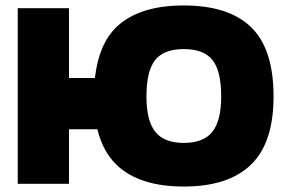

<svg xmlns="http://www.w3.org/2000/svg" viewBox="-20 -674 1052 704"><path d="M45 -644H233V-388H328Q342 -512 407 -575Q490 -654 654 -654Q818 -654 900.5 -574.5Q983 -495 983 -320Q983 -150 900 -70Q817 10 654 10Q491 10 408 -69Q357 -118 337 -200H233V0H45ZM791 -320Q791 -414 759 -454Q727 -494 654 -494Q581 -494 549 -454Q517 -414 517 -320Q517 -231 549.5 -190.5Q582 -150 654 -150Q726 -150 758.5 -190.5Q791 -231 791 -320Z"/></svg>

Font: Kanit Bold
Style: Regular
Weight: 700
Designer: Katatrad Team
Foundry: CadsonDemak
Version: Version 1.000